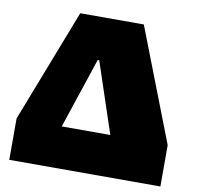

<svg xmlns="http://www.w3.org/2000/svg" viewBox="-84 -859 970 946"><g transform="rotate(10 401.0 -386.0)"><path d="M779 -207V0H23V-207L242 -772H560ZM492 -207 360 -603 418 -560H323L381 -603L249 -207Z"/></g></svg>

Font: Hepta Slab Black
Style: Regular
Weight: 900
Designer: Michael LaGattuta
Foundry: Michael LaGattuta
Version: Version 1.102